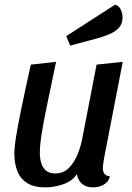

<svg xmlns="http://www.w3.org/2000/svg" viewBox="-20 -789 569 829"><path d="M176 20Q127 20 97.5 1.5Q68 -17 55 -50Q42 -83 42 -124Q42 -153 49.5 -200Q57 -247 72.5 -322Q88 -397 113 -510L222 -522Q201 -420 187 -353.5Q173 -287 165.5 -245Q158 -203 155 -176.5Q152 -150 152 -129Q152 -107 157.5 -86.5Q163 -66 178 -53Q193 -40 218 -40Q254 -40 278 -64.5Q302 -89 316.5 -126Q331 -163 337 -200L397 -510L510 -522L429 -104Q428 -95 426 -83Q424 -71 424 -62Q424 -47 431.5 -38Q439 -29 454 -28Q451 -11 439.5 -0.5Q428 10 413 15Q398 20 381 20Q353 20 335 5.5Q317 -9 312 -37Q292 -7 253 6.5Q214 20 176 20ZM283 -592 266 -633 477 -769Q495 -763 502 -746.5Q509 -730 509 -713Q509 -685 492.5 -668Q476 -651 450 -640.5Q424 -630 395 -622Z"/></svg>

Font: Sansita Swashed Light
Style: Regular
Weight: 400
Version: Version 1.003